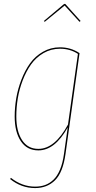

<svg xmlns="http://www.w3.org/2000/svg" viewBox="-20 -770 491 983"><path d="M209 -658.2 204.6 -662.6 308.6 -750H314L392.6 -662.6L387.2 -658.2L311 -741.7ZM287.1 -527.8Q342.3 -527.8 387.2 -498L315.4 18.1Q302.2 112.8 262 152.8Q221.7 192.9 159.7 192.9Q88.9 192.9 31.7 146.5L36.1 140.6Q93.3 185.5 159.7 185.5Q188 185.5 210.9 177.2Q233.9 168.9 253.7 150.1Q273.4 131.3 287.4 97.9Q301.3 64.5 307.6 17.6L326.7 -117.7Q261.2 0 176.3 0Q118.2 0 86.7 -47.1Q55.2 -94.2 55.2 -173.3Q55.2 -219.7 63.2 -267.3Q71.3 -314.9 89.6 -362.3Q107.9 -409.7 134 -446Q160.2 -482.4 200 -505.1Q239.7 -527.8 287.1 -527.8ZM287.1 -520.5Q241.2 -520.5 202.9 -498.3Q164.6 -476.1 139.2 -440.4Q113.8 -404.8 96.2 -358.6Q78.6 -312.5 71 -265.9Q63.5 -219.2 63.5 -173.8Q63.5 -98.1 92.8 -53Q122.1 -7.8 176.3 -7.8Q260.7 -7.8 328.1 -132.3L378.9 -494.1Q338.9 -520.5 287.1 -520.5Z"/></svg>

Font: Fira Sans Compressed Eight
Style: Italic
Weight: 100
Width: 3
Italic angle: -8°
Designer: Carrois Corporate & Edenspiekermann AG
Foundry: Carrois Corporate GbR & Edenspiekermann AG
Version: Version 4.203;PS 004.203;hotconv 1.0.88;makeotf.lib2.5.64775